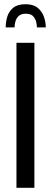

<svg xmlns="http://www.w3.org/2000/svg" viewBox="-20 -890 242 910"><path d="M58 0V-687H143V0ZM7 -760Q7 -786 14.5 -811Q22 -836 42.5 -853Q63 -870 101 -870Q138 -870 158.5 -853Q179 -836 188 -811Q197 -786 197 -760H155Q155 -773 151 -788Q147 -803 136 -814Q125 -825 102 -825Q80 -825 68.5 -814Q57 -803 53 -788Q49 -773 49 -760Z"/></svg>

Font: Archivo ExtraCondensed
Style: Regular
Weight: 400
Width: 2
Designer: Hector Gatti
Foundry: Omnibus-Type
Version: Version 2.001